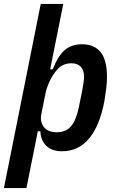

<svg xmlns="http://www.w3.org/2000/svg" viewBox="-44 -760 596 980"><path d="M164 -740H279L212 -406H225Q252 -475 286.5 -504.5Q321 -534 375 -534Q437 -534 469.5 -494Q502 -454 502 -368Q502 -338 498 -306Q494 -274 489 -245Q466 -121 412 -54.5Q358 12 272 12Q221 12 192.5 -15.5Q164 -43 162 -90H149L91 200H-24ZM245 -85Q293 -85 319 -116Q345 -147 358 -211L375 -294Q379 -314 382 -335Q385 -356 385 -368Q385 -401 368.5 -419Q352 -437 320 -437Q292 -437 271.5 -424.5Q251 -412 234 -387Q217 -364 205 -336Q193 -308 188 -282L167 -178Q159 -138 180 -111.5Q201 -85 245 -85Z"/></svg>

Font: IBM Plex Sans Cond SmBld
Style: Italic
Weight: 600
Width: 3
Italic angle: -11°
Designer: Mike Abbink, Paul van der Laan, Pieter van Rosmalen
Foundry: Bold Monday
Version: Version 1.3